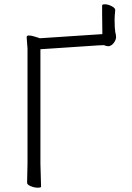

<svg xmlns="http://www.w3.org/2000/svg" viewBox="-20 -864 613 893"><path d="M516 -716Q520 -699 520 -691Q520 -683 514.5 -672.5Q509 -662 500.5 -655.5Q492 -649 484 -649Q476 -649 463 -654H462Q447 -654 438 -653L168 -635V-104L171 4Q171 9 155.5 9Q140 9 123 2Q106 -5 106 -14L108 -104V-638L104 -690Q104 -699 113 -699Q126 -699 142.5 -693.5Q159 -688 163 -687L164 -686L451 -705H456V-710Q456 -743 455 -801V-839Q455 -844 468.5 -844Q482 -844 499 -835.5Q516 -827 516 -817Q513 -788 513 -773Q513 -733 516 -716Z"/></svg>

Font: Moon Stars Kai T Light
Style: Regular
Weight: 300
Designer: GuiWonder
Version: Version 1.101